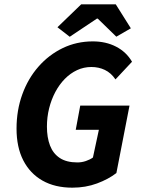

<svg xmlns="http://www.w3.org/2000/svg" viewBox="-20 -855 651 887"><path d="M314.4 12Q233.9 12 176.3 -20.7Q118.7 -53.4 87.5 -114.2Q56.4 -175.1 56.4 -260.8Q56.4 -345.4 82.9 -418.7Q109.4 -492.1 157.4 -546.8Q205.3 -601.6 269.5 -632.7Q333.8 -663.8 409.2 -663.8Q469 -663.8 516.2 -639.5Q563.5 -615.2 589.9 -569.8L513.5 -488.2Q492.9 -518.4 464.3 -532Q435.8 -545.5 402.2 -545.5Q367.1 -545.5 336 -531Q304.9 -516.4 279.5 -490.6Q254 -464.7 235.5 -429.8Q217 -394.9 206.9 -354.3Q196.8 -313.7 196.8 -270.1Q196.8 -220 211 -182.8Q225.2 -145.7 256.1 -125.2Q287 -104.6 337.8 -104.6Q357.8 -104.6 376.9 -111.2Q396 -117.7 409.3 -127.3L436.8 -255.4H329.9L350.7 -367.1H578.3L517.7 -55.6Q481.2 -27.3 428.4 -7.6Q375.6 12 314.4 12ZM302.2 -685.1 245.4 -729.1 355 -834.9H514.9L584.5 -724.2L517.4 -685.5L431.6 -769H427.6Z"/></svg>

Font: Source Sans Variable
Style: Italic
Weight: 200
Italic angle: -11°
Designer: Paul D. Hunt
Foundry: Adobe Systems Incorporated
Version: Version 3.006;hotconv 1.0.111;makeotfexe 2.5.65597